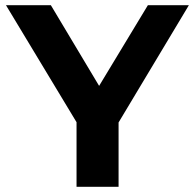

<svg xmlns="http://www.w3.org/2000/svg" viewBox="-20 -720 752 740"><path d="M437 -248V0H275V-249L3 -700H176L362 -389L550 -700H708Z"/></svg>

Font: Montserrat Alternates
Style: Bold
Weight: 700
Designer: Julieta Ulanovsky
Foundry: Julieta Ulanovsky
Version: Version 7.200